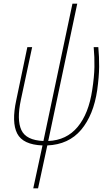

<svg xmlns="http://www.w3.org/2000/svg" viewBox="-20 -782 592 1039"><path d="M160 237 210 5Q104 1 73 -59.5Q42 -120 68 -240L128 -527H154L93 -242Q70 -134 95.5 -78.5Q121 -23 215 -19L372 -762H398L241 -19Q340 -23 400 -95Q460 -167 479 -295Q490 -366 491 -419.5Q492 -473 487 -527H512Q517 -474 516.5 -420.5Q516 -367 506 -294Q486 -159 419 -79.5Q352 0 236 5L186 237Z"/></svg>

Font: Noto Sans SemiCondensed Thin
Style: Italic
Weight: 100
Width: 4
Italic angle: -12°
Designer: Monotype Design Team
Foundry: Monotype Imaging Inc.
Version: Version 2.013; ttfautohint (v1.8.4.7-5d5b)